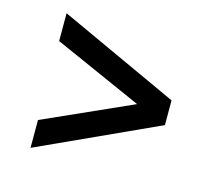

<svg xmlns="http://www.w3.org/2000/svg" viewBox="-77 -599 726 660"><g transform="rotate(15 286.5 -269.5)"><path d="M83 -30 509 -225V-313L83 -509V-410L398 -270L83 -129Z"/></g></svg>

Font: Plus Jakarta Sans Medium
Style: Regular
Weight: 500
Designer: Gumpita Rahayu
Foundry: Tokotype
Version: Version 2.004; ttfautohint (v1.8.3)